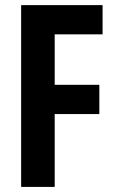

<svg xmlns="http://www.w3.org/2000/svg" viewBox="-20 -734 449 754"><path d="M382.8 -599.1H194.8V-400.9H370.1V-286.1H194.8V0H63V-713.9H382.8Z"/></svg>

Font: Open Sans Hebrew Condensed
Style: Bold
Weight: 700
Width: 3
Foundry: Ascender Corporation, Yanek Iontef
Version: Version 2.001;PS 002.001;hotconv 1.0.70;makeotf.lib2.5.58329